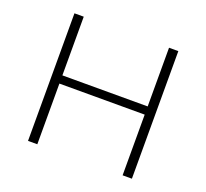

<svg xmlns="http://www.w3.org/2000/svg" viewBox="-121 -845 1063 990"><g transform="rotate(20 411.0 -350.0)"><path d="M645 -333H177V0H126V-700H177V-378H645V-700H696V0H645Z"/></g></svg>

Font: Montserrat Z Light
Style: Regular
Weight: 300
Designer: Julieta Ulanovsky
Foundry: Julieta Ulanovsky
Version: Version 8.000